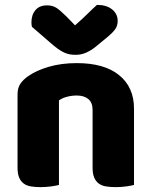

<svg xmlns="http://www.w3.org/2000/svg" viewBox="-20 -760 623 788"><path d="M360 -308Q360 -339 342.5 -353.5Q325 -368 295 -368Q275 -368 255.5 -363Q236 -358 222 -348V-1Q212 2 190.5 5Q169 8 146 8Q124 8 106.5 5Q89 2 77 -7Q65 -16 58.5 -31.5Q52 -47 52 -72V-372Q52 -399 63.5 -416Q75 -433 95 -447Q129 -471 180.5 -486Q232 -501 295 -501Q408 -501 469 -451.5Q530 -402 530 -314V-1Q520 2 498.5 5Q477 8 454 8Q432 8 414.5 5Q397 2 385 -7Q373 -16 366.5 -31.5Q360 -47 360 -72ZM288 -656Q321 -685 340 -704Q359 -723 378 -740Q417 -740 440 -721.5Q463 -703 463 -674Q463 -654 452 -639Q441 -624 415 -603L370 -566Q352 -552 332.5 -543.5Q313 -535 291 -535Q277 -535 266 -537Q255 -539 243 -544.5Q231 -550 217 -560Q203 -570 185 -586L111 -650Q110 -655 109.5 -659Q109 -663 109 -668Q109 -699 125.5 -718.5Q142 -738 173 -738Q196 -738 212 -727.5Q228 -717 254 -691Z"/></svg>

Font: Baloo Cyrillic
Style: Regular
Weight: 400
Designer: Ek Type, Denis Ignatov
Foundry: Ek Type
Version: Version 1.50 July 26, 2019